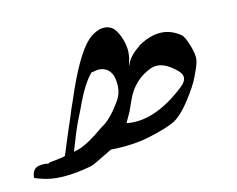

<svg xmlns="http://www.w3.org/2000/svg" viewBox="-87 -385 542 439"><g transform="rotate(-10 184.5 -165.0)"><path d="M35.2 -50.3 39.6 -51.8 51.3 -88.9Q55.7 -102.1 60.1 -115.7Q63 -124.5 66.9 -136.2Q70.8 -147.9 73.2 -156.2Q76.2 -164.6 80.1 -176Q84 -187.5 86.9 -196.3Q119.6 -290 148.9 -312.5Q174.8 -332.5 195.8 -321.3Q207 -314.9 215.8 -294.4Q228 -266.1 221.7 -239.7Q219.7 -232.4 220.2 -228.5Q224.6 -247.6 245.1 -265.1Q251.5 -270.5 252 -271.5Q305.7 -308.1 350.6 -277.3Q358.4 -272 368.7 -243.7Q375.5 -223.6 373.5 -213.4Q372.1 -203.1 363.3 -180.2Q355 -157.2 334 -125.5Q313 -93.3 293.5 -82.8Q273.9 -72.3 235.6 -60.5Q197.3 -48.8 145.5 -47.9Q101.1 -20.5 94.7 -18.6Q21.5 2.4 -23.9 -10.3Q-31.7 -12.2 -38.6 -14.6Q-38.6 -26.9 -33.7 -33.2Q-28.8 -39.6 -19 -41Q-5.4 -43 -2 -41Q-1.5 -40.5 3.4 -43.5Q20 -46.4 35.2 -50.3ZM327.6 -161.1Q349.1 -181.2 329.1 -197.8Q294.9 -227.1 268.1 -215.3Q227.5 -196.3 211.9 -152.3Q203.1 -127 202.6 -126Q197.3 -114.3 191.4 -101.6Q194.8 -100.6 198.7 -100.6Q260.7 -98.1 327.6 -161.1ZM133.3 -230Q113.8 -209 93.8 -152.8Q88.9 -139.6 82.5 -123.8Q76.2 -107.9 61.5 -57.6Q76.7 -62 83.3 -65.9Q89.8 -69.8 92.8 -71.3Q95.2 -72.8 100.3 -76.2Q105.5 -79.6 106.9 -81.1Q113.8 -85.4 123.5 -93.8Q133.3 -102.1 139.2 -106Q157.7 -119.6 178.2 -154.8Q187.5 -170.4 186.5 -189.5Q185.1 -208.5 179.7 -217.3Q174.3 -226.1 167 -229.5Q153.8 -236.3 136.2 -230Q135.3 -229.5 133.3 -230Z"/></g></svg>

Font: Dehalvi Khush Khat
Style: Regular
Weight: 400
Version: Version 002.500